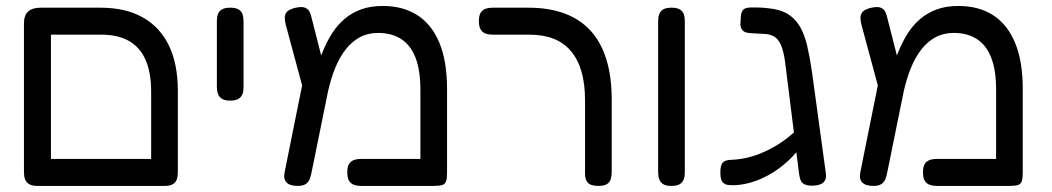

<svg xmlns="http://www.w3.org/2000/svg" viewBox="-20 -607 3489 637"><path d="M104.2 9.8Q86 9.8 76.4 3.8Q66.8 -2.2 63.1 -12.4Q59.5 -22.5 59.5 -35V-529.8Q59.5 -556.2 73.5 -568.9Q87.5 -581.5 115 -581.5H313Q396.2 -581.5 453.5 -549.4Q510.8 -517.2 540.4 -456Q570 -394.8 570 -305.8V-36Q570 -22.8 566.8 -12.5Q563.5 -2.2 554 3.8Q544.5 9.8 526.2 9.8Q508.2 9.8 498.6 4.8Q489 -0.2 485.2 -9.4Q481.5 -18.5 481.5 -29V-302.8Q481.5 -366 463.1 -408Q444.8 -450 408.1 -471Q371.5 -492 316 -492H149V-36Q149 -22.5 145.4 -12.4Q141.8 -2.2 132.5 3.8Q123.2 9.8 104.2 9.8ZM102 9.8 103 -79.8H526.8L527.8 9.8Z M743.2 -273.2Q725.2 -273.2 716 -279.4Q706.8 -285.5 703.1 -295.6Q699.5 -305.8 699.5 -318V-537.8Q699.5 -550 703.1 -560.1Q706.8 -570.2 716.4 -575.9Q726 -581.5 744.2 -581.5Q762.5 -581.5 772 -575.4Q781.5 -569.2 784.8 -559.5Q788 -549.8 788 -536.8V-317Q788 -304.8 784.4 -295Q780.8 -285.2 771.5 -279.2Q762.2 -273.2 743.2 -273.2Z M1463.2 -311.5V-35Q1463.2 -16 1460.1 -6.2Q1457 3.5 1447.8 6.6Q1438.5 9.8 1419.5 9.8H1177Q1164.8 9.8 1154.5 6.1Q1144.2 2.5 1138.2 -7.1Q1132.2 -16.8 1132.2 -35Q1132.2 -54 1138.2 -63.2Q1144.2 -72.5 1154.5 -76.1Q1164.8 -79.8 1178 -79.8H1374.8V-308.5Q1374.8 -374.2 1358.5 -415.9Q1342.2 -457.5 1310.8 -477.6Q1279.2 -497.8 1234.2 -497.8Q1200.5 -497.8 1173.9 -483.5Q1147.2 -469.2 1126.9 -443.1Q1106.5 -417 1092 -381.2Q1077.5 -345.5 1068 -302.5L1014.2 -37.8Q1011.8 -24.8 1007.9 -13.9Q1004 -3 994.6 3.4Q985.2 9.8 967.8 9.8Q941.5 9.8 930.6 -1.8Q919.8 -13.2 924.2 -35.2L995 -386.5L1026.8 -365.8Q1037.2 -402.8 1050.9 -436.1Q1064.5 -469.5 1082.1 -497Q1099.8 -524.5 1123.6 -544.6Q1147.5 -564.8 1178.4 -576Q1209.2 -587.2 1250 -587.2Q1317.5 -587.2 1365.1 -556.4Q1412.8 -525.5 1438 -464.4Q1463.2 -403.2 1463.2 -311.5ZM993 -284.2 928.5 -523.2Q925 -536.5 924.8 -547.9Q924.5 -559.2 932.1 -567.8Q939.8 -576.2 959.2 -581Q982.2 -586.2 993.2 -581Q1004.2 -575.8 1008.2 -565.5Q1012.2 -555.2 1014.2 -546.2L1061 -362.5Z M1965.8 9.8Q1947.8 9.8 1938.1 4.8Q1928.5 -0.2 1924.8 -9.4Q1921 -18.5 1921 -29V-273.5Q1921 -328 1909.4 -368.8Q1897.8 -409.5 1874.4 -437.2Q1851 -465 1816.6 -478.5Q1782.2 -492 1735.8 -492H1614.5Q1601.2 -492 1591 -495.6Q1580.8 -499.2 1574.8 -509Q1568.8 -518.8 1568.8 -536.8Q1568.8 -555.8 1574.8 -565Q1580.8 -574.2 1590.9 -577.9Q1601 -581.5 1613.5 -581.5H1733Q1801.8 -581.5 1853.5 -562.1Q1905.2 -542.8 1939.9 -504.5Q1974.5 -466.2 1992 -409.1Q2009.5 -352 2009.5 -276.2V-36Q2009.5 -22.8 2006.2 -12.5Q2003 -2.2 1993.5 3.8Q1984 9.8 1965.8 9.8Z M2207.2 9.8Q2189.2 9.8 2180 3.8Q2170.8 -2.2 2167.1 -12.5Q2163.5 -22.8 2163.5 -35V-537.8Q2163.5 -550 2167.1 -560.1Q2170.8 -570.2 2180.4 -575.9Q2190 -581.5 2208.2 -581.5Q2226.5 -581.5 2236 -575.4Q2245.5 -569.2 2248.8 -559.5Q2252 -549.8 2252 -536.8V-34Q2252 -21.8 2248.4 -12Q2244.8 -2.2 2235.5 3.8Q2226.2 9.8 2207.2 9.8Z M2674.5 9Q2657.2 9 2648.1 4Q2639 -1 2635.8 -10Q2632.5 -19 2631 -31L2592.5 -339.2Q2588.5 -374.2 2584.6 -402.1Q2580.8 -430 2573.9 -450.2Q2567 -470.5 2553.9 -481.8Q2540.8 -493 2516.5 -494.5Q2492.2 -496 2476.2 -496.6Q2460.2 -497.2 2452 -500.5Q2444 -504.2 2440.1 -511.4Q2436.2 -518.5 2436.5 -530L2438 -553Q2439.2 -568.5 2446.8 -575.6Q2454.2 -582.8 2477 -582.2Q2481 -582.2 2494.8 -582.1Q2508.5 -582 2527.5 -579.8Q2567.5 -576.2 2593.1 -560.8Q2618.8 -545.2 2634.1 -518.5Q2649.5 -491.8 2658.1 -454.5Q2666.8 -417.2 2673.8 -369.2L2719.8 -33.2Q2723.2 -12.8 2711.9 -1.9Q2700.5 9 2674.5 9ZM2422 7.2Q2406.2 8.2 2394.6 6.5Q2383 4.8 2376.8 -3.5Q2370.5 -11.8 2370 -30Q2369.2 -57.5 2377.4 -67Q2385.5 -76.5 2406.8 -76.8Q2431 -77.8 2455.5 -83.1Q2480 -88.5 2504 -98.2Q2528 -108 2551.8 -121.9Q2575.5 -135.8 2598.4 -154.2Q2621.2 -172.8 2643.2 -194.5L2644.2 -128.8Q2628 -107 2609.2 -87.5Q2590.5 -68 2569.1 -51.8Q2547.8 -35.5 2524.1 -23.1Q2500.5 -10.8 2475.1 -2.8Q2449.8 5.2 2422 7.2Z M3373.2 -311.5V-35Q3373.2 -16 3370.1 -6.2Q3367 3.5 3357.8 6.6Q3348.5 9.8 3329.5 9.8H3087Q3074.8 9.8 3064.5 6.1Q3054.2 2.5 3048.2 -7.1Q3042.2 -16.8 3042.2 -35Q3042.2 -54 3048.2 -63.2Q3054.2 -72.5 3064.5 -76.1Q3074.8 -79.8 3088 -79.8H3284.8V-308.5Q3284.8 -374.2 3268.5 -415.9Q3252.2 -457.5 3220.8 -477.6Q3189.2 -497.8 3144.2 -497.8Q3110.5 -497.8 3083.9 -483.5Q3057.2 -469.2 3036.9 -443.1Q3016.5 -417 3002 -381.2Q2987.5 -345.5 2978 -302.5L2924.2 -37.8Q2921.8 -24.8 2917.9 -13.9Q2914 -3 2904.6 3.4Q2895.2 9.8 2877.8 9.8Q2851.5 9.8 2840.6 -1.8Q2829.8 -13.2 2834.2 -35.2L2905 -386.5L2936.8 -365.8Q2947.2 -402.8 2960.9 -436.1Q2974.5 -469.5 2992.1 -497Q3009.8 -524.5 3033.6 -544.6Q3057.5 -564.8 3088.4 -576Q3119.2 -587.2 3160 -587.2Q3227.5 -587.2 3275.1 -556.4Q3322.8 -525.5 3348 -464.4Q3373.2 -403.2 3373.2 -311.5ZM2903 -284.2 2838.5 -523.2Q2835 -536.5 2834.8 -547.9Q2834.5 -559.2 2842.1 -567.8Q2849.8 -576.2 2869.2 -581Q2892.2 -586.2 2903.2 -581Q2914.2 -575.8 2918.2 -565.5Q2922.2 -555.2 2924.2 -546.2L2971 -362.5Z"/></svg>

Font: Fredoka Light
Style: Regular
Weight: 300
Designer: Ben Nathan
Foundry: Milena B. Brandão, Ben Nathan
Version: Version 2.001